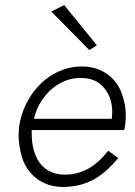

<svg xmlns="http://www.w3.org/2000/svg" viewBox="-20 -734 538 763"><path d="M184 -688 335 -535 365 -554 235 -714ZM410 -135C370 -84 317 -40 238 -40C170 -40 129 -80 114 -139C108 -160 106 -181 106 -203C106 -208 106 -212 106 -217H473C476 -225 477 -234 478 -242C479 -253 480 -265 480 -275C480 -303 475 -332 464 -362C444 -421 387 -470 306 -470C195 -470 107 -390 71 -291C64 -271 59 -252 56 -231C55 -219 54 -207 54 -196C54 -168 59 -138 68 -107C88 -44 144 8 228 9C336 9 397 -43 450 -106ZM115 -262C121 -289 132 -315 148 -338C184 -390 238 -424 298 -424C299 -424 301 -424 302 -424C333 -424 358 -416 377 -401C416 -369 426 -325 426 -289C426 -280 425 -271 424 -262Z"/></svg>

Font: Jost Light
Style: Italic
Weight: 300
Italic angle: -5°
Version: Version 3.710